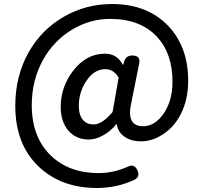

<svg xmlns="http://www.w3.org/2000/svg" viewBox="-20 -755 1012 955"><path d="M462 180Q287 180 176 77Q56 -34 56 -229Q56 -377 123 -496Q187 -608 297 -671.5Q407 -735 537 -735Q710 -735 814 -629Q916 -524 916 -353Q916 -259 879 -187Q846 -122 789 -86Q737 -52 681 -52Q633 -52 601 -74Q567 -96 561 -137H558Q531 -103 495 -83Q457 -61 422 -61Q360 -61 322 -103Q282 -148 282 -223Q282 -322 343 -402Q409 -488 502 -488Q562 -488 591 -433H593L598 -450Q607 -479 638 -479Q681 -479 672 -438L657 -363L634 -248Q605 -127 692 -127Q748 -127 791 -186Q838 -251 838 -349Q838 -488 762 -571Q679 -661 528 -661Q428 -661 339 -608Q248 -553 195 -459Q138 -357 138 -232Q138 -72 234 20Q325 106 471 106Q544 106 616 74Q649 58 664 93Q678 125 647 140Q561 180 462 180ZM445 -136Q489 -136 540 -198L555 -283L570 -369Q545 -411 504 -411Q447 -411 408 -350Q372 -295 372 -229Q372 -182 393 -158Q412 -136 445 -136Z"/></svg>

Font: GenSenRounded TW M
Style: Regular
Weight: 500
Version: Version 1.501;PS 1;hotconv 16.6.51;makeotf.lib2.5.65220